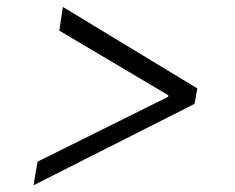

<svg xmlns="http://www.w3.org/2000/svg" viewBox="-20 -567 692 565"><path d="M552.6 -261.4 78.5 -21.7 90.6 -91.3 475.1 -282.3 475.5 -286.6 154.5 -476.9 165.1 -546.5 560.7 -306.8Z"/></svg>

Font: Inter Light  BETA
Style: Italic
Weight: 300
Italic angle: 9.39999°
Designer: Rasmus Andersson
Foundry: rsms
Version: Version 3.011;git-f93a4a705